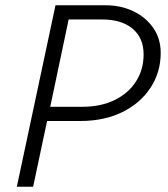

<svg xmlns="http://www.w3.org/2000/svg" viewBox="-20 -710 639 730"><path d="M44 0 191 -690H380Q440 -690 487.5 -667Q535 -644 563 -603.5Q591 -563 591 -509Q591 -435 552 -376Q513 -317 444.5 -283.5Q376 -250 286 -250H159L106 0ZM171 -304H293Q364 -304 416.5 -330Q469 -356 497.5 -401Q526 -446 526 -503Q526 -566 484 -601Q442 -636 368 -636H241Z"/></svg>

Font: Radio Canada Light
Style: Italic
Weight: 300
Italic angle: -12°
Designer: Charles Daoud, Etienne Aubert Bonn, Alexandre Saumier Demers, Jacques Le Bailly
Foundry: Radio-Canada
Version: Version 2.104; ttfautohint (v1.8.4.7-5d5b);gftools[0.9.28.de